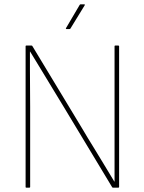

<svg xmlns="http://www.w3.org/2000/svg" viewBox="-20 -865 666 885"><path d="M101 0Q98 0 98 -3V-652Q98 -655 101 -655H125Q128 -655 129 -653L361 -269Q385 -228 410 -188Q435 -148 459 -107.5Q483 -67 507 -28H508Q508 -69 508 -109Q508 -149 508 -190Q508 -231 508 -271V-652Q508 -655 511 -655H525Q529 -655 529 -652V-3Q529 0 525 0H501Q498 0 497 -2L274 -372Q248 -415 222 -457.5Q196 -500 170.5 -542.5Q145 -585 119 -627H118Q118 -585 118 -542.5Q118 -500 118.5 -457Q119 -414 119 -371V-3Q119 0 115 0ZM286 -731Q285 -731 284 -732.5Q283 -734 284 -735L347 -842Q349 -845 351 -845H367Q370 -845 371 -844Q372 -843 370 -840L305 -734Q304 -731 300 -731Z"/></svg>

Font: Sofia Sans Semi Condensed Thin
Style: Regular
Weight: 250
Version: Version 4.100